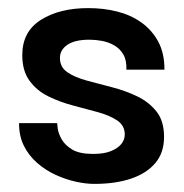

<svg xmlns="http://www.w3.org/2000/svg" viewBox="-20 -444 455 474"><path d="M213 10Q192 10 167 4.5Q142 -1 117 -12.5Q92 -24 71.5 -42Q51 -60 39 -84Q27 -108 27 -140H121Q121 -139 122.5 -127Q124 -115 132 -100.5Q140 -86 158 -75Q176 -64 210 -64Q237 -64 254 -71Q271 -78 279.5 -88.5Q288 -99 288 -112Q288 -134 269.5 -146.5Q251 -159 222 -167Q193 -175 160.5 -183.5Q128 -192 99.5 -206Q71 -220 53 -244.5Q35 -269 35 -308Q35 -366 81 -395Q127 -424 198 -424Q236 -424 269.5 -415.5Q303 -407 329 -388.5Q355 -370 370.5 -341.5Q386 -313 386 -272H292Q293 -295 284.5 -309.5Q276 -324 262 -332Q248 -340 232 -343Q216 -346 201 -346Q165 -346 146.5 -333.5Q128 -321 128 -301Q128 -278 146.5 -265.5Q165 -253 194.5 -245Q224 -237 257 -228.5Q290 -220 319 -206Q348 -192 366.5 -168.5Q385 -145 385 -106Q385 -67 363.5 -41.5Q342 -16 303.5 -3Q265 10 213 10Z"/></svg>

Font: Darker Grotesque Light
Style: Bold
Weight: 700
Version: Version 1.000;gftools[0.9.28]